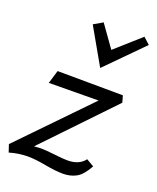

<svg xmlns="http://www.w3.org/2000/svg" viewBox="-132 -768 700 858"><g transform="rotate(20 218.0 -339.0)"><path d="M436 -661 267 -490 169 -662 212 -687 286 -583 405 -689ZM404 -410 413 -378 109 -60Q131 -62 142 -62Q165 -62 206.5 -57Q248 -52 268 -52Q325 -51 352 -87L388 -66Q362 -19 334.5 -4Q307 11 272 11Q237 11 185.5 1.5Q134 -8 100 -8Q55 -8 12 5L0 -31L310 -351L74 -349L93 -412Z"/></g></svg>

Font: EauTest Medium
Style: Italic
Weight: 500
Italic angle: -12°
Designer: Christian Thalmann (Catharsis Fonts)
Version: Version 0.001;PS 000.001;hotconv 1.0.88;makeotf.lib2.5.64775